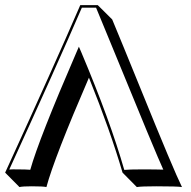

<svg xmlns="http://www.w3.org/2000/svg" viewBox="-51 -675 751 754"><path d="M298.3 -370.1Q162.1 -55.2 131.3 59.6Q118.7 56.6 73.7 56.6Q38.1 56.6 25.4 59.6L-30.8 2.9Q164.1 -422.9 264.2 -654.8H333L389.6 -598.6Q423.3 -518.1 501.5 -325.7Q631.8 -4.4 663.6 59.6Q646 56.6 562.5 56.6Q503.9 56.6 486.3 59.6L430.2 2.9Q382.8 -159.7 298.3 -370.1ZM249.5 -470.2 258.8 -491.7 268.1 -470.2Q381.3 -202.6 437 -7.8Q458.5 -9.8 505.9 -9.8Q563.5 -9.8 590.3 -8.8Q564 -64.9 383.8 -505.4Q349.6 -588.9 326.2 -645H270.5Q171.4 -415.5 -14.6 -9.3Q-2.4 -10.3 17.1 -9.8Q51.3 -9.8 67.9 -8.3Q101.1 -127.4 249.5 -470.2Z"/></svg>

Font: Linux Biolinum Shadow O
Style: Bold
Weight: 700
Designer: Philipp H. Poll
Foundry: Philipp H. Poll
Version: Version 0.9.2